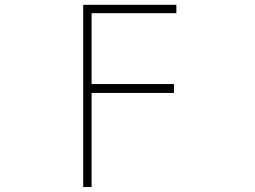

<svg xmlns="http://www.w3.org/2000/svg" viewBox="-20 -544 1040 783"><path d="M699.2 -490.2H353.5V-201.2H689.5V-165H353.5V218.8H319.3V-524.4H699.2Z"/></svg>

Font: GenEi Gothic M ExtraLight
Style: Regular
Weight: 200
Designer: o_tamon (Modified); [Source Han Sans]
Ryoko NISHIZUKA  (kana & ideographs); Paul D. Hunt (Latin, Greek & Cyrillic); Wenl
Version: Version 1.1a;Original Version 1.004